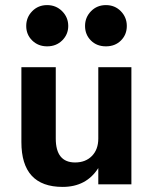

<svg xmlns="http://www.w3.org/2000/svg" viewBox="-20 -724 600 754"><path d="M199 -180Q199 -86 275 -86Q316 -86 341 -111.5Q366 -137 366 -180V-460H496V0H366V-64Q319 10 226 10Q64 10 64 -166V-460H199ZM337 -565Q314 -588 314 -622Q314 -656 337.5 -680Q361 -704 396 -704Q431 -704 454.5 -680Q478 -656 478 -622Q478 -588 455 -565Q432 -542 396 -542Q360 -542 337 -565ZM248 -622Q248 -589 224.5 -565.5Q201 -542 165 -542Q130 -542 106.5 -565Q83 -588 83 -622Q83 -656 106.5 -680Q130 -704 165 -704Q200 -704 224 -680Q248 -656 248 -622Z"/></svg>

Font: Renner*
Style: Semi
Weight: 600
Version: Version 003.000 ; ttfautohint (v0.97) -l 8 -r 50 -G 200 -x 1